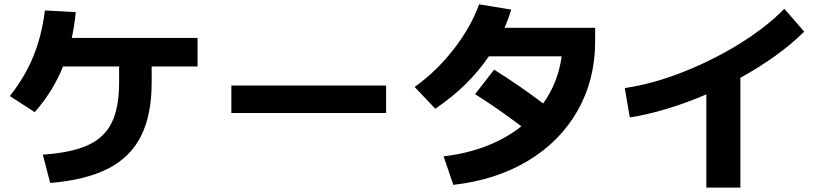

<svg xmlns="http://www.w3.org/2000/svg" viewBox="-20 -812 3790 887"><path d="M530.3 -431.6V-504.9H271Q226.1 -391.6 140.6 -293.9L25.4 -368.2Q94.7 -455.6 133.8 -551Q172.9 -646.5 187.5 -763.7L330.1 -755.9Q323.2 -689 311.5 -636.7H892.6V-504.9H680.7V-431.6Q680.7 -281.7 631.8 -184.1Q583 -86.4 480 -33.4Q377 19.5 211.9 33.2L177.7 -97.7Q310.5 -106.4 386.7 -141.6Q462.9 -176.8 496.6 -246.1Q530.3 -315.4 530.3 -431.6Z M1048.8 -417H1763.7V-290H1048.8Z M2388.7 -228.5Q2275.4 -314 2174.8 -377L2262.7 -490.2Q2382.3 -415.5 2489.3 -334Q2558.6 -430.7 2574.7 -551.8H2238.3Q2146 -415 1991.2 -309.6L1895.5 -410.2Q1994.6 -480.5 2074.7 -583Q2154.8 -685.5 2193.4 -792L2341.8 -767.6Q2329.1 -725.1 2311 -683.6H2729.5V-621.1Q2729.5 -443.8 2648.7 -301.3Q2567.9 -158.7 2419.4 -69.3Q2271 20 2074.2 42L2029.3 -89.8Q2136.2 -102.1 2227.5 -137.5Q2318.8 -172.9 2388.7 -228.5Z M3603.5 -771.5 3695.3 -666Q3639.2 -609.9 3563.7 -555.4Q3488.3 -501 3400.4 -452.6V54.7H3243.2V-376Q3152.3 -336.9 3062 -309.6Q2971.7 -282.2 2889.6 -269.5L2866.2 -405.3Q2990.7 -422.9 3130.4 -477.3Q3270 -531.7 3395.3 -609.1Q3520.5 -686.5 3603.5 -771.5Z"/></svg>

Font: Pretendard JP ExtraBold
Style: Regular
Weight: 800
Designer: Base glyphs from Inter by Rasmus Andersson; Hangeul glyphs from Noto Sans CJK(Source Han Sans) by Jang Soo-young and Kan
Foundry: Kil Hyung-jin
Version: Version 1.309